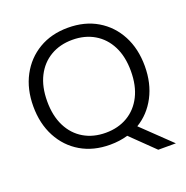

<svg xmlns="http://www.w3.org/2000/svg" viewBox="-147 -847 1082 1117"><g transform="rotate(-20 394.5 -288.5)"><path d="M392 12Q289 12 211.5 -33.5Q134 -79 90.5 -161Q47 -243 47 -350Q47 -457 90.5 -538.5Q134 -620 211.5 -666Q289 -712 392 -712Q496 -712 573.5 -666Q651 -620 694 -538.5Q737 -457 737 -350Q737 -243 694 -161.5Q651 -80 576 -35L753 135H644L502 -3Q451 12 392 12ZM392 -62Q469 -62 527.5 -96.5Q586 -131 618.5 -195.5Q651 -260 651 -350Q651 -440 618.5 -504Q586 -568 527.5 -602.5Q469 -637 392 -637Q315 -637 256.5 -602.5Q198 -568 165.5 -504Q133 -440 133 -350Q133 -260 165.5 -195.5Q198 -131 256.5 -96.5Q315 -62 392 -62Z"/></g></svg>

Font: Firefly Display
Style: Regular
Weight: 400
Designer: Colophon Foundry, Jonny Pinhorn
Foundry: Colophon Foundry
Version: Version 1.200; ttfautohint (v1.8.3)